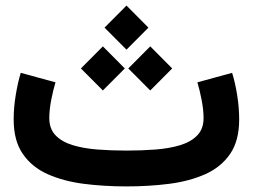

<svg xmlns="http://www.w3.org/2000/svg" viewBox="-20 -667 905 687"><path d="M810.5 -406.4 686.2 -372.4Q694.5 -345.5 701.4 -309.7Q708.4 -273.9 708.4 -244.4Q708.4 -205.9 685.9 -182.7Q663.5 -159.4 624.9 -147.6Q586.3 -135.9 536.7 -132Q487.2 -128.2 432.6 -128.2Q378.4 -128.2 328.7 -132Q278.9 -135.9 240.2 -147.6Q201.4 -159.4 178.9 -182.7Q156.4 -205.9 156.4 -244.4Q156.4 -273.9 163.3 -309.7Q170.3 -345.5 178.6 -372.4L54.2 -406.4Q43.5 -370.8 36.2 -326.3Q28.9 -281.7 28.9 -239.6Q28.9 -163.7 61.5 -116.4Q94 -69.1 150.4 -43.9Q206.8 -18.7 279.4 -9.3Q352.1 0 432.6 0Q513.2 0 585.8 -9.3Q658.4 -18.7 714.8 -43.9Q771.1 -69.1 803.5 -116.4Q835.8 -163.7 835.8 -239.6Q835.8 -281.7 828.7 -326.3Q821.7 -370.8 810.5 -406.4ZM354 -568.1 432.6 -489.3 511.1 -568.1 432.6 -647.1ZM439 -422.1 517.6 -343.3 596.1 -422.1 517.6 -501.1ZM269.5 -422.1 348.1 -343.3 426.6 -422.1 348.1 -501.1Z"/></svg>

Font: Estedad-VF-FD Black
Style: Regular
Weight: 900
Designer: Amin Abedi
Version: Version 4.000